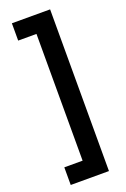

<svg xmlns="http://www.w3.org/2000/svg" viewBox="-179 -868 703 1069"><g transform="rotate(-20 172.5 -333.0)"><path d="M43 146.5V42H151.4V-709H43V-811.5H269.5V146.5Z"/></g></svg>

Font: Reddit Sans Strawberry ExBold
Style: Regular
Weight: 800
Designer: Stephen Hutchings
Foundry: Reddit
Version: Version 1.013